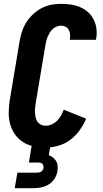

<svg xmlns="http://www.w3.org/2000/svg" viewBox="-20 -763 540 1003"><path d="M218 8Q186 8 155.5 1.5Q125 -5 100 -21Q75 -37 58 -61.5Q41 -86 33 -115Q25 -144 25.5 -176Q26 -208 31 -240L82 -545Q86 -570 94 -595.5Q102 -621 116.5 -644.5Q131 -668 151.5 -687.5Q172 -707 196.5 -720Q221 -733 247 -738Q273 -743 299 -743Q326 -743 351.5 -739Q377 -735 400 -725Q423 -715 441 -698.5Q459 -682 470 -659.5Q481 -637 484 -611Q487 -585 482 -559Q482 -558 482 -557Q482 -556 482 -555H345Q345 -556 345 -556Q345 -556 345 -557Q347 -570 346 -583Q345 -596 339.5 -606.5Q334 -617 323 -623Q312 -629 299 -629Q288 -629 276.5 -624.5Q265 -620 255.5 -611.5Q246 -603 240 -592.5Q234 -582 229 -571Q224 -560 221.5 -548.5Q219 -537 217 -526L166 -221Q164 -208 163 -195.5Q162 -183 163 -171Q164 -159 167 -147Q170 -135 177 -125.5Q184 -116 195 -111Q206 -106 218 -106Q234 -106 250 -113Q266 -120 278.5 -132.5Q291 -145 299 -160Q307 -175 313 -190L430 -143Q417 -112 396 -82.5Q375 -53 346.5 -32Q318 -11 284.5 -1.5Q251 8 218 8ZM57 220 71 139H171Q176 139 182 138Q188 137 193.5 134.5Q199 132 202.5 126.5Q206 121 207 116Q208 109 206.5 103Q205 97 201.5 93Q198 89 192 87.5Q186 86 180 86H131L145 0H243L235 48Q247 52 257 60Q267 68 273.5 79Q280 90 281 103.5Q282 117 280 131Q277 151 265.5 169.5Q254 188 236 199.5Q218 211 197.5 215.5Q177 220 157 220Z"/></svg>

Font: Iosevka SS04 Heavy
Style: Italic
Weight: 900
Italic angle: -9°
Monospace: yes
Designer: Belleve Invis
Foundry: Belleve Invis
Version: Version 19.0.0; ttfautohint (v1.8.4)